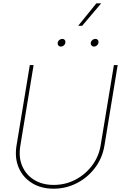

<svg xmlns="http://www.w3.org/2000/svg" viewBox="-20 -1115 726 1144"><path d="M299.3 9.3Q224.6 9.3 170.4 -24.4Q116.2 -58.1 91.3 -116.5Q66.4 -174.8 78.6 -248.5L157.7 -727.5H180.2L101.1 -246.6Q89.8 -179.2 112.1 -126.5Q134.3 -73.7 183.1 -43.5Q231.9 -13.2 299.8 -13.2Q369.1 -13.2 428.5 -43.9Q487.8 -74.7 528.1 -127.9Q568.4 -181.2 579.6 -248.5L658.7 -727.5H681.2L602.1 -246.6Q589.8 -172.9 546.1 -115Q502.4 -57.1 438 -23.9Q373.5 9.3 299.3 9.3ZM540 -837.4Q530.8 -837.4 525.1 -844.2Q519.5 -851.1 521 -860.8Q522.5 -870.1 530.5 -876.7Q538.6 -883.3 548.3 -883.3Q557.6 -883.3 563 -876.7Q568.4 -870.1 566.9 -860.8Q565.4 -851.1 557.6 -844.2Q549.8 -837.4 540 -837.4ZM342.8 -837.4Q333.5 -837.4 327.9 -844.2Q322.3 -851.1 323.7 -860.8Q325.2 -870.1 333.3 -876.7Q341.3 -883.3 351.1 -883.3Q360.4 -883.3 365.7 -876.7Q371.1 -870.1 369.6 -860.8Q368.2 -851.1 360.4 -844.2Q352.5 -837.4 342.8 -837.4ZM445.8 -961.4 554.2 -1095.2H583L469.7 -961.4Z"/></svg>

Font: Inter 24pt Thin
Style: Italic
Weight: 250
Italic angle: -9.3988°
Version: Version 4.001;git-66647c0bb